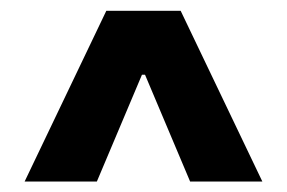

<svg xmlns="http://www.w3.org/2000/svg" viewBox="-20 -736 535 358"><path d="M234.9 -637.7H260.3V-596.7H234.9ZM25.9 -397.5 178.2 -715.8H316.9L469.2 -397.5H334.5L244.6 -610.4H250.5L160.6 -397.5Z"/></svg>

Font: Inter 20pt Black
Style: Regular
Weight: 900
Version: Version 4.001;git-66647c0bb